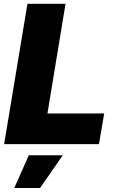

<svg xmlns="http://www.w3.org/2000/svg" viewBox="-20 -747 611 995"><path d="M1.4 0 122.2 -727.3H319.6L225.9 -159.1H519.9L492.9 0ZM54 227.3 129.3 57.5H305.4L187.5 227.3Z"/></svg>

Font: Karasuma Gothic
Style: Italic
Weight: 900
Italic angle: -9.39999°
Designer: Rasmus Andersson / Ryoko Nishizuka
Foundry: Genbu
Version: Version 1.00